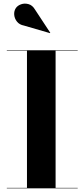

<svg xmlns="http://www.w3.org/2000/svg" viewBox="-20 -1023 458 1043"><path d="M17 0V-2.5H126.5V-747.5H17V-750H402V-747.5H282V-2.5H402V0ZM251.5 -843 110.5 -884Q86 -888.5 72.5 -905.2Q59 -922 57.2 -942.5Q55.5 -963 66 -979Q75.5 -993 94.8 -999.8Q114 -1006.5 135.2 -1000.5Q156.5 -994.5 170.5 -970.5L253 -845Z"/></svg>

Font: Bodoni Moda 72pt
Style: Bold
Weight: 700
Designer: Owen Earl
Foundry: indestructible type
Version: Version 2.004